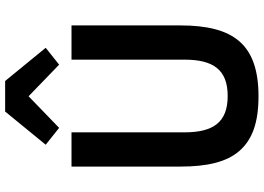

<svg xmlns="http://www.w3.org/2000/svg" viewBox="-156 -834 1002 729"><g transform="rotate(-90 344.5 -469.0)"><path d="M402 -950 528 -796 464 -745 344 -861 224 -745 160 -796 286 -950ZM207 -698V-269C207 -160 245 -105 345 -105C445 -105 483 -160 483 -269V-698H613V-286C613 -183 595 -109 552 -60C509 -11 441 12 344 12C245 12 180 -11 137 -60C94 -109 77 -183 77 -286V-698Z"/></g></svg>

Font: Plexus Sans SemiBold
Style: Regular
Weight: 600
Version: Version 2.001;PS 002.001;hotconv 1.0.70;makeotf.lib2.5.58329